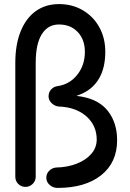

<svg xmlns="http://www.w3.org/2000/svg" viewBox="-20 -905 637 941"><path d="M554 -218Q554 -108 475.5 -46Q397 16 262 16Q240 16 223.5 1.5Q207 -13 207 -34Q207 -54 221 -68Q235 -82 255 -84Q311 -85 356.5 -103Q402 -121 428 -151.5Q454 -182 454 -221Q454 -290 403 -335Q352 -380 267 -383Q248 -385 233 -399.5Q218 -414 218 -433Q218 -453 231 -467Q244 -481 263 -483Q322 -492 359 -539Q396 -586 396 -651Q396 -711 361 -748Q326 -785 269 -785Q215 -785 185 -737.5Q155 -690 155 -597V-39Q155 -18 140 -3.5Q125 11 105 11Q84 11 69.5 -3.5Q55 -18 55 -39V-597Q55 -687 81.5 -752Q108 -817 156 -851Q204 -885 269 -885Q334 -885 385.5 -855Q437 -825 466.5 -772Q496 -719 496 -651Q496 -572 465 -519.5Q434 -467 375 -443L355 -435L377 -432Q466 -417 510 -359.5Q554 -302 554 -218Z"/></svg>

Font: Tsukimi Rounded SemiBold
Style: Regular
Weight: 600
Designer: Takashi Funayama
Foundry: Takashi Funayama
Version: Version 1.032; ttfautohint (v1.8.3)